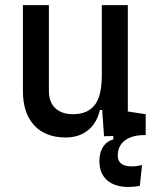

<svg xmlns="http://www.w3.org/2000/svg" viewBox="-20 -538 626 765"><path d="M493.2 207Q437 207 406.5 179.9Q376 152.8 376 103.5Q376 70.3 390.4 47.6Q404.8 24.9 431.6 17.1V3.9L394.5 4.9L387.2 -99.6H377.9Q365.7 -46.9 330.1 -18.6Q294.4 9.8 242.2 9.8Q160.6 9.8 116 -38.8Q71.3 -87.4 71.3 -175.8V-517.6H174.8V-175.8Q174.8 -131.3 200.2 -107.2Q225.6 -83 271.5 -83Q328.1 -83 356.9 -118.9Q385.7 -154.8 385.7 -239.3V-517.6H489.3V-93.8L560.5 -83V0L543.5 0.5Q498.5 3.4 473.9 24.7Q449.2 45.9 449.2 82Q449.2 125 505.9 125Q522.9 125 545.9 119.6L537.1 202.6Q514.6 207 493.2 207Z"/></svg>

Font: Cascadia Mono PL
Style: Regular
Weight: 400
Monospace: yes
Designer: Aaron Bell
Foundry: Saja Typeworks
Version: Version 2404.023; ttfautohint (v1.8.4)